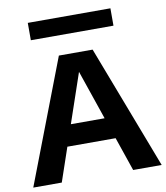

<svg xmlns="http://www.w3.org/2000/svg" viewBox="-97 -994 932 1075"><g transform="rotate(-10 369.0 -457.0)"><path d="M4.4 0 273.9 -703.1H465.8L734.4 0H572.3L369.1 -593.8L166.5 0ZM180.7 -192.4V-313H556.6V-192.4ZM134.3 -814.9V-913.6H604V-814.9Z"/></g></svg>

Font: Schibsted Grotesk
Style: Bold
Weight: 700
Designer: Bakken & Baeck AS, Henrik Kongsvoll
Foundry: Schibsted ASA
Version: Version 1.100;gftools[0.9.25]